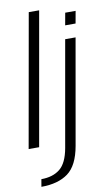

<svg xmlns="http://www.w3.org/2000/svg" viewBox="-108 -837 636 1118"><g transform="rotate(-10 210.0 -278.0)"><path d="M7.5 0H69.5L208 -785H146.5ZM42.5 229.5Q141.5 229.5 200.8 186Q260 142.5 280 29L389.5 -593H328L218 31Q202.5 118 160.2 151.8Q118 185.5 50 185.5ZM355 -745 342 -672.5H403.5L416.5 -745Z"/></g></svg>

Font: Anybody UltraCondensed Thin Light
Style: Italic
Weight: 300
Italic angle: -10°
Version: Version 1.111